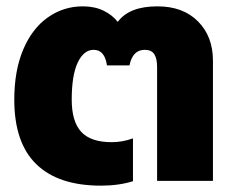

<svg xmlns="http://www.w3.org/2000/svg" viewBox="-20 -570 736 605"><path d="M25 -256Q25 -347 53 -413.5Q81 -480 130.5 -515Q180 -550 241 -550Q278 -550 306 -536.5Q334 -523 351 -501Q387 -550 476 -550Q557 -550 604 -502.5Q651 -455 651 -379V0H475V-359Q475 -386 466 -399.5Q457 -413 436 -413Q398 -413 388 -364H317Q310 -413 275 -413Q244 -413 225 -373Q206 -333 206 -256Q206 -187 236 -154.5Q266 -122 332 -122Q366 -122 399 -134V1Q354 15 298 15Q164 15 94.5 -52.5Q25 -120 25 -256Z"/></svg>

Font: Prompt
Style: Bold
Weight: 700
Designer: Katatrad Team
Foundry: CadsonDemak
Version: Version 1.000